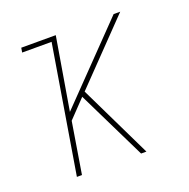

<svg xmlns="http://www.w3.org/2000/svg" viewBox="-99 -615 699 711"><g transform="rotate(-20 250.0 -260.0)"><path d="M87 0 170 -502H54L57 -520H193L145 -235L421 -520H447L222 -287L361 0H340L248 -188L207 -272L140 -202L107 0Z"/></g></svg>

Font: Iosevka SS04 Thin
Style: Italic
Weight: 100
Italic angle: -9°
Monospace: yes
Designer: Belleve Invis
Foundry: Belleve Invis
Version: Version 19.0.0; ttfautohint (v1.8.4)